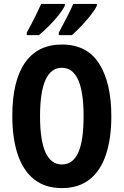

<svg xmlns="http://www.w3.org/2000/svg" viewBox="-20 -953 633 983"><path d="M550 -358Q550 -244 522.5 -161.5Q495 -79 439 -34.5Q383 10 297 10Q211 10 154.5 -35Q98 -80 70.5 -163Q43 -246 43 -359Q43 -539 108 -632Q173 -725 297 -725Q426 -725 488 -626.5Q550 -528 550 -358ZM185 -358Q185 -111 297 -111Q353 -111 380.5 -171.5Q408 -232 408 -358Q408 -606 297 -606Q185 -606 185 -358ZM476 -924Q467 -904 444.5 -875.5Q422 -847 396 -819.5Q370 -792 348 -773H281V-786Q306 -832 326.5 -872.5Q347 -913 355 -933H476ZM312 -924Q302 -903 280.5 -876Q259 -849 232.5 -822Q206 -795 179 -773H117V-786Q143 -833 162.5 -873Q182 -913 191 -933H312Z"/></svg>

Font: Noto Sans Thai ExtCond
Style: Bold
Weight: 700
Width: 2
Designer: Monotype Design Team
Foundry: Monotype Imaging Inc.
Version: Version 2.002; ttfautohint (v1.8.4.7-5d5b)